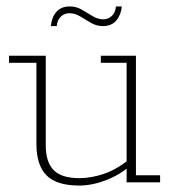

<svg xmlns="http://www.w3.org/2000/svg" viewBox="-20 -566 546 596"><path d="M226 10Q156 10 124.5 -21.5Q93 -53 93 -120V-371H8V-393H122V-115Q122 -63 146.5 -38Q171 -13 226 -13Q264 -13 304.5 -27Q345 -41 394 -81L373 -59V-371H293V-393H402V-22H477V0H373V-52L391 -57Q354 -24 310 -7Q266 10 226 10ZM299 -485Q280 -485 262.5 -495Q245 -505 229 -515Q213 -525 195 -525Q181 -525 169.5 -515Q158 -505 156 -485H138Q140 -511 154.5 -528.5Q169 -546 197 -546Q217 -546 234 -536Q251 -526 267.5 -516Q284 -506 301 -506Q315 -506 326.5 -516Q338 -526 340 -546H358Q356 -521 341.5 -503Q327 -485 299 -485Z"/></svg>

Font: Rokkitt Thin
Style: Regular
Weight: 250
Version: Version 3.103